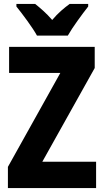

<svg xmlns="http://www.w3.org/2000/svg" viewBox="-20 -1002 525 971"><path d="M167 -822H323C346 -863 396 -931 426 -969V-982H332C305 -962 274 -937 244 -901C215 -935 183 -962 158 -982H63V-969C93 -932 146 -861 167 -822ZM466 -51V-184H194L459 -658V-765H26V-633H285L20 -158V-51Z"/></svg>

Font: Noto Sans Tamil UI Condensed ExtraBold
Style: Regular
Weight: 800
Width: 3
Designer: Jelle Bosma - Monotype Design Team
Foundry: Monotype Imaging Inc.
Version: Version 2.004